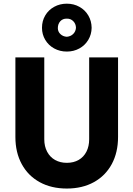

<svg xmlns="http://www.w3.org/2000/svg" viewBox="-20 -1038 740 1065"><path d="M65.4 -278.3V-719.7H225.6V-265.6Q225.6 -226.1 241.5 -196.3Q257.3 -166.5 285.6 -150.6Q314 -134.8 350.6 -134.8Q388.2 -134.8 416.3 -150.9Q444.3 -167 459.5 -196.8Q474.6 -226.6 474.6 -265.6V-719.7H634.8V-278.3Q634.8 -192.4 599.9 -127.7Q564.9 -63 500.7 -27.6Q436.5 7.8 350.6 7.8Q264.6 7.8 200.2 -27.6Q135.7 -63 100.6 -127.7Q65.4 -192.4 65.4 -278.3ZM212.9 -883.8Q212.9 -921.9 231 -952.4Q249 -982.9 280.5 -1000.2Q312 -1017.6 350.6 -1017.6Q389.2 -1017.6 420.4 -1000.2Q451.7 -982.9 469.7 -952.4Q487.8 -921.9 488.3 -883.8Q487.8 -847.2 469.7 -816.9Q451.7 -786.6 420.4 -769.3Q389.2 -752 350.6 -752Q312 -752 280.5 -769.3Q249 -786.6 231 -816.9Q212.9 -847.2 212.9 -883.8ZM401.4 -883.8Q400.9 -905.8 386.5 -920.4Q372.1 -935.1 350.6 -934.6Q328.1 -935.1 314.5 -920.2Q300.8 -905.3 300.8 -881.8Q300.8 -862.8 314.9 -849.1Q329.1 -835.4 350.6 -834Q372.1 -835.9 386 -849.6Q399.9 -863.3 401.4 -883.8Z"/></svg>

Font: Reddit Sans Chocolate ExtraBold
Style: Regular
Weight: 800
Designer: Stephen Hutchings
Foundry: Reddit
Version: Version 1.011